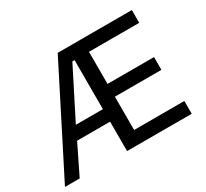

<svg xmlns="http://www.w3.org/2000/svg" viewBox="-140 -908 1200 1119"><g transform="rotate(-30 459.5 -349.0)"><path d="M421 -198H199L102 0H3L357 -698H856V-612H518V-396H831V-310H518V-86H856V0H421ZM406 -612 239 -282H421V-612Z"/></g></svg>

Font: IBM Plex Sans Text
Style: Regular
Weight: 450
Designer: Mike Abbink, Paul van der Laan, Pieter van Rosmalen
Foundry: Bold Monday
Version: Version 3.005